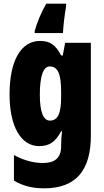

<svg xmlns="http://www.w3.org/2000/svg" viewBox="-20 -786 566 1046"><path d="M340 -752V-766H232C204 -717 183 -667 169 -617V-606H323C325 -644 330 -692 340 -752ZM198 -563C93 -563 32 -453 32 -272C32 -99 93 10 193 10C250 10 283 -14 313 -71H318C315 -51 313 -17 313 5V11C313 78 274 102 215 102C165 102 115 90 56 59V198C103 226 155 240 220 240C399 240 475 137 475 -48V-553H335L322 -484H313C282 -544 250 -563 198 -563ZM251 -424C295 -424 313 -384 313 -285V-256C313 -168 295 -129 252 -129C216 -129 197 -176 197 -270C197 -375 217 -424 251 -424Z"/></svg>

Font: Noto Sans Bengali ExtraCondensed Black
Style: Regular
Weight: 900
Width: 2
Designer: Joana Ranito - Universal Thirst; Jelle Bosma - Monotype Design Team
Foundry: Universal Thirst ehf.
Version: Version 3.000